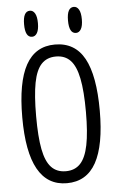

<svg xmlns="http://www.w3.org/2000/svg" viewBox="-56 -840 550 889"><g transform="rotate(-5 219.0 -395.5)"><path d="M39.1 -311.5Q39.1 -474.6 83.5 -554.7Q127.9 -634.8 218.8 -634.8Q311.5 -634.8 355.5 -554.7Q399.4 -474.6 399.4 -311.5Q399.4 -151.4 355 -70.8Q310.5 9.8 218.8 9.8Q39.1 9.8 39.1 -311.5ZM335 -311.5Q335 -408.2 323.2 -466.8Q311.5 -525.4 286.1 -552.2Q260.7 -579.1 218.8 -579.1Q176.8 -579.1 151.4 -552.2Q126 -525.4 114.7 -466.8Q103.5 -408.2 103.5 -311.5Q103.5 -215.8 114.7 -157.7Q126 -99.6 151.4 -72.8Q176.8 -45.9 218.8 -45.9Q260.7 -45.9 286.1 -72.8Q311.5 -99.6 323.2 -157.7Q335 -215.8 335 -311.5ZM149.4 -740.2Q149.4 -710 140.6 -694.8Q131.8 -679.7 117.2 -679.7Q85 -679.7 85 -740.2Q85 -800.8 117.2 -800.8Q131.8 -800.8 140.6 -785.6Q149.4 -770.5 149.4 -740.2ZM353.5 -740.2Q353.5 -710 344.7 -694.8Q335.9 -679.7 321.3 -679.7Q289.1 -679.7 289.1 -740.2Q289.1 -800.8 321.3 -800.8Q335.9 -800.8 344.7 -785.6Q353.5 -770.5 353.5 -740.2Z"/></g></svg>

Font: Sudo Light
Style: Regular
Weight: 300
Monospace: yes
Designer: Jens Kutilek
Foundry: Jens Kutilek
Version: Version 0.040